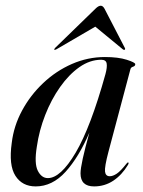

<svg xmlns="http://www.w3.org/2000/svg" viewBox="-20 -642 499 670"><path d="M358.5 -112.5Q344.5 -59.5 346.5 -43.2Q348.5 -27 363 -27Q374 -27 387.5 -36Q401 -45 421 -70.5Q425 -76 427.5 -75Q430.5 -74 426.5 -66.5Q405 -31 375 -11.2Q345 8.5 308.5 8.5Q261 8.5 261 -37Q261 -68.5 292 -179.5Q255 -93.5 208.8 -42.5Q162.5 8.5 104.5 8.5Q57.5 8.5 33.8 -28.5Q10 -65.5 21 -143.5Q28 -202.5 57 -256.2Q86 -310 130.8 -352.2Q175.5 -394.5 231 -418.8Q286.5 -443 346 -443Q392.5 -443 422.2 -433.5Q452 -424 452 -418Q452 -411.5 444.2 -409.2Q436.5 -407 435 -400ZM108.5 -130Q99 -71.5 112 -46Q125 -20.5 147 -20.5Q191.5 -20.5 244 -109.2Q296.5 -198 348 -383.5Q354.5 -407.5 352.2 -420.5Q350 -433.5 333 -433.5Q294 -433.5 257.2 -407.8Q220.5 -382 189.8 -338.5Q159 -295 137.8 -240.8Q116.5 -186.5 108.5 -130ZM415 -468.5Q413 -466.5 408.5 -470L312.5 -549L177 -470Q171.5 -467 169.5 -468.5Q168.5 -470.5 172.5 -475L313.5 -612Q323.5 -622 331.5 -622Q339 -622 344.5 -612L415.5 -475Q418 -470.5 415 -468.5Z"/></svg>

Font: Fraunces 144pt
Style: Italic
Weight: 400
Italic angle: -16°
Version: Version 1.000;[b76b70a41]